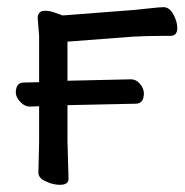

<svg xmlns="http://www.w3.org/2000/svg" viewBox="-20 -505 516 535"><path d="M89 -405 85 -455Q85 -463 89.5 -469Q94 -475 106 -475Q118 -475 132 -470Q146 -465 149 -464Q152 -463 153 -462.5Q154 -462 155 -462L350 -477Q373 -479 399 -482Q425 -485 436 -485Q452 -485 463 -465Q474 -445 474 -427Q474 -405 455 -405H432Q390 -405 352 -403L168 -389V-280L345 -284Q359 -284 369.5 -272Q380 -260 381 -246Q381 -216 358 -216L168 -212V-111L171 -7Q171 10 147 10Q128 10 109 1Q87 -8 87 -24L89 -111V-209L63 -208Q49 -208 37 -220.5Q25 -233 24 -246Q24 -275 46 -275L89 -276Z"/></svg>

Font: Moon Stars Kai
Style: Bold
Weight: 700
Designer: GuiWonder
Version: Version 1.101